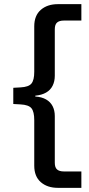

<svg xmlns="http://www.w3.org/2000/svg" viewBox="-20 -725 428 925"><path d="M259 180Q208 180 176.5 152.5Q145 125 145 73V-146Q145 -187 131.5 -203.5Q118 -220 79 -222L44 -224V-302L79 -304Q118 -306 131.5 -322.5Q145 -339 145 -379V-598Q145 -650 176.5 -677.5Q208 -705 259 -705H372V-626H288Q266 -626 255 -616.5Q244 -607 244 -584V-360Q244 -333 233.5 -312Q223 -291 202 -279Q181 -267 150 -264V-260Q181 -258 202 -246Q223 -234 233.5 -213.5Q244 -193 244 -166V59Q244 82 255 91.5Q266 101 288 101H372V180Z"/></svg>

Font: Nunito Sans 12pt ExtraLight 7pt Medium
Style: Regular
Weight: 500
Version: Version 3.101;gftools[0.9.27]